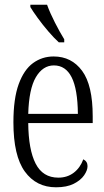

<svg xmlns="http://www.w3.org/2000/svg" viewBox="-20 -786 444 816"><path d="M230 -606Q210 -624 185.5 -652.5Q161 -681 140 -710Q119 -739 109 -756V-766H180Q192 -732 213.5 -690Q235 -648 253 -619V-606ZM218 10Q134 10 85.5 -57Q37 -124 37 -266Q37 -367 59.5 -428.5Q82 -490 120.5 -518Q159 -546 208 -546Q284 -546 329 -485Q374 -424 374 -292V-263H100Q101 -150 131.5 -90.5Q162 -31 228 -31Q266 -31 293.5 -52Q321 -73 334 -109Q352 -100 352 -80Q352 -62 337.5 -41Q323 -20 293.5 -5Q264 10 218 10ZM311 -302Q310 -407 284.5 -457.5Q259 -508 209 -508Q162 -508 132.5 -458Q103 -408 100 -302Z"/></svg>

Font: Noto Serif ExtraCondensed Light
Style: Regular
Weight: 300
Width: 2
Designer: Monotype Design Team
Foundry: Monotype Imaging Inc.
Version: Version 2.014; ttfautohint (v1.8.4.7-5d5b)